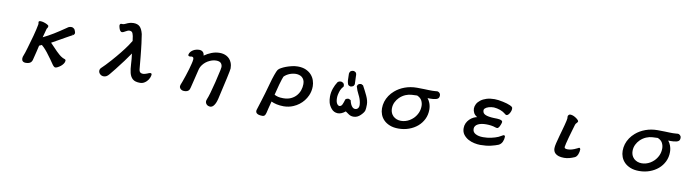

<svg xmlns="http://www.w3.org/2000/svg" viewBox="-32 -1419 8564 2357"><g transform="rotate(10 4250.0 -240.0)"><path d="M341.3 -472.7Q341.3 -478.5 345.2 -482.4Q350.6 -487.8 363.8 -487.8Q382.8 -487.8 405.3 -481.2Q427.7 -474.6 446.8 -464.8Q458 -459 463.1 -453.9Q468.3 -448.7 468.3 -443.4Q468.3 -427.7 460 -418.5Q454.1 -411.6 452.6 -404.8Q435.1 -342.8 423.8 -297.9Q487.3 -328.6 553.7 -369.1Q614.3 -406.2 698.7 -464.4Q720.2 -482.9 749 -482.9Q761.2 -482.9 770 -478.5Q778.8 -474.1 784.7 -468.3Q790.5 -462.4 793 -458Q796.9 -450.2 797.4 -446.8Q805.7 -429.2 805.7 -417.5Q805.7 -405.8 795.9 -396Q791.5 -391.6 784.7 -387.7L779.3 -397H778.8V-389.2L784.7 -388.2Q779.3 -385.7 751.7 -370.6Q724.1 -355.5 697.3 -340.3Q670.4 -325.2 641.6 -308.6Q613.8 -292.5 537.1 -250Q551.3 -236.3 570.8 -215.3Q608.4 -175.3 625.7 -158.2Q643.1 -141.1 664.3 -122.6Q685.5 -104 705.6 -93.8Q711.9 -90.3 714.4 -89.1Q716.8 -87.9 726.1 -84.7Q735.4 -81.5 737.3 -80.6Q742.2 -78.6 745.1 -75.7Q749.5 -71.3 749.5 -62.5Q749.5 -44.4 735.8 -24.9Q722.7 -5.9 705.1 8.1Q687.5 22 669.4 31.2Q650.9 40.5 640.6 40.5Q625 40.5 604 12.2Q584.5 -14.6 561 -49.8Q500 -136.7 457.5 -178.7Q443.4 -193.4 430.2 -203.6Q424.8 -200.2 418.9 -197.8Q413.1 -195.3 410.2 -194.3Q403.8 -191.4 398.4 -188.5Q393.1 -164.6 380.9 -113.3Q363.8 -43.5 353 -1.5Q347.7 16.1 336.4 27.3Q330.6 33.2 323.2 37.1Q303.2 47.4 275.1 47.4Q247.1 47.4 233.9 34.2Q222.2 22.5 222.2 1Q222.2 -17.6 232.4 -40.5Q237.3 -50.8 245.6 -76.7L264.2 -137.7Q286.6 -210.4 309.1 -294.9Q333.5 -386.7 342.3 -437.5Q343.8 -445.3 343.8 -448.7Q343.8 -452.1 343.8 -455.1Q343.3 -461.4 341.3 -470.7Q341.3 -471.7 341.3 -472.7Z M1481 -559.1Q1472.7 -563 1456.5 -563Q1447.3 -563 1436.3 -557.9Q1425.3 -552.7 1413.6 -546.4Q1401.9 -540 1395.3 -536.6Q1388.7 -533.2 1386 -532.2Q1383.3 -531.2 1380.9 -530.3Q1375.5 -528.8 1371.8 -528.8Q1368.2 -528.8 1366.2 -529.3Q1364.3 -529.8 1362.3 -530.5Q1360.4 -531.2 1358.9 -532.2Q1341.8 -542.5 1332.5 -576.7Q1330.6 -583.5 1328.9 -590.8Q1327.1 -598.1 1327.1 -602.1Q1327.1 -606 1327.1 -608.4Q1327.6 -616.2 1333.5 -623Q1338.9 -628.4 1349.6 -628.4Q1352.5 -628.4 1354 -627.9Q1355.5 -627.4 1358.4 -627.4Q1373 -627.4 1384.8 -632.3Q1397.5 -637.7 1406.5 -641.8Q1415.5 -646 1420.4 -648.4Q1445.3 -658.2 1462.9 -661.1Q1477.5 -663.6 1493.7 -663.6Q1544.9 -663.6 1572.8 -635.7Q1599.6 -608.9 1614.7 -547.9Q1623 -502.9 1630.9 -436.5L1640.1 -356.9Q1645 -314.9 1648.9 -272.9Q1662.1 -126 1663.1 -120.1Q1664.1 -114.3 1664.1 -112.3Q1665 -107.9 1666 -103.5Q1668.9 -90.3 1676.8 -82.5Q1685.5 -73.7 1699.2 -71.3Q1705.6 -69.8 1715.6 -69.8Q1725.6 -69.8 1735.8 -72.8Q1752 -77.1 1763.7 -82L1784.7 -90.8Q1794.9 -95.2 1800.3 -95.2Q1815.4 -95.2 1818.8 -85.4Q1819.8 -83 1819.8 -80.1Q1819.8 -64.5 1811.5 -42.5Q1800.8 -13.7 1778.3 8.8Q1765.6 21.5 1749.5 31.2Q1726.1 45.4 1695.8 45.4Q1633.8 45.4 1604.5 19Q1575.2 -6.8 1563.5 -53.7Q1552.2 -99.6 1549.6 -160.9Q1546.9 -222.2 1537.6 -292Q1471.7 -194.8 1373 -69.8Q1341.3 -29.8 1312 5.4Q1295.4 25.9 1278.8 35.2Q1262.2 44.4 1244.1 44.4Q1215.3 44.4 1196.3 24.9Q1189 18.1 1184.1 8.1Q1179.2 -2 1179.2 -14.2Q1179.2 -35.2 1195.3 -51.8L1197.8 -53.7Q1236.3 -88.9 1304.2 -165Q1414.1 -289.1 1480.5 -385.3Q1503.4 -418.9 1519 -445.3L1510.3 -504.9Q1502.4 -541 1491.2 -552.2Q1486.8 -556.6 1481 -559.1Z M2572.3 -386.2Q2534.2 -386.2 2493.2 -367.7Q2441.9 -344.7 2408.7 -301.8Q2386.7 -273.9 2377.4 -236.8Q2358.9 -162.6 2348.6 -118.2Q2328.1 -30.8 2321.3 -7.3Q2318.4 0.5 2315.9 10.3Q2313.5 20 2305.9 29.3Q2298.3 38.6 2284.9 44.4Q2271.5 50.3 2248 50.3Q2229 50.3 2216.3 43.5Q2188 27.8 2188 0.5Q2188 -8.8 2191.4 -16.6Q2196.3 -28.3 2209 -62.5Q2221.7 -96.7 2235.4 -138.9Q2249 -181.2 2262 -223.6Q2274.9 -266.1 2280.8 -293.9Q2283.7 -307.6 2287.6 -324Q2291.5 -340.3 2291.5 -354Q2291.5 -366.7 2285.6 -375Q2280.3 -382.3 2264.6 -382.3Q2260.3 -382.3 2256.6 -381.3Q2252.9 -380.4 2251 -379.9Q2246.6 -379.4 2243.2 -379.4Q2239.7 -379.4 2237.8 -379.9Q2226.1 -381.3 2223.1 -390.1Q2222.2 -393.6 2222.2 -397.5V-397.9Q2226.6 -420.4 2240.2 -435.5Q2253.4 -450.7 2270.8 -460.7Q2288.1 -470.7 2307.4 -475.3Q2326.7 -480 2343.8 -480Q2373.5 -480 2391.1 -462.4Q2406.2 -447.3 2408.2 -419.4Q2451.2 -449.7 2496.6 -467.3Q2546.9 -486.8 2597.7 -486.8Q2644 -486.8 2681.2 -468.3Q2729 -443.8 2749.5 -392.6Q2762.2 -361.3 2762.2 -321.3Q2761.2 -300.3 2738.8 -198.5Q2716.3 -96.7 2677.2 73.7Q2668.9 106.4 2659.2 127.4Q2639.2 169.4 2615.7 179.2Q2604.5 184.1 2593.8 184.1Q2585.9 184.1 2573.2 179.9Q2560.5 175.8 2550.3 165.5Q2540 155.3 2536.1 139.2Q2535.2 134.3 2535.2 129.6Q2535.2 125 2535.6 120.1Q2537.6 109.9 2541.5 100.6Q2565.4 45.9 2606.9 -123Q2631.3 -221.7 2643.1 -280.8Q2648.9 -310.1 2648.9 -318.4Q2648.9 -347.7 2631.3 -367.2Q2613.8 -386.2 2572.3 -386.2Z M3571.3 -488.8Q3630.9 -488.8 3673.1 -469.7Q3715.3 -450.7 3741.9 -420.7Q3768.6 -390.6 3781 -353.5Q3793.5 -316.4 3793.5 -280.3Q3793.5 -218.8 3769.5 -164.6Q3736.3 -90.3 3671.9 -41.5Q3640.6 -17.6 3602.5 -1.5Q3545.9 22.9 3481.4 22.9Q3437 22.9 3394.5 13.7Q3355.5 4.9 3327.6 -8.8Q3312.5 42.5 3305.2 77.6Q3297.4 115.7 3290.5 139.2Q3283.7 164.6 3273.9 174.3Q3264.2 184.1 3247.1 184.1Q3230 184.1 3218.3 182.1Q3206.5 180.2 3199.2 178.2Q3182.6 172.9 3173.8 164.1Q3163.1 153.3 3163.1 138.7Q3163.1 131.8 3164.6 125.5Q3176.3 86.4 3203.1 2.9Q3230 -80.6 3268.1 -219.2Q3285.6 -285.2 3304.2 -336.7Q3322.8 -388.2 3333 -402.8Q3337.4 -409.7 3342.3 -412.6Q3348.1 -419.9 3370.6 -432.6Q3420.4 -460.9 3496.6 -479.5Q3535.6 -488.8 3571.3 -488.8ZM3460.9 -73.7Q3515.6 -73.7 3555.9 -92.3Q3596.2 -110.8 3622.8 -141.4Q3649.4 -171.9 3662.4 -210Q3675.3 -248 3675.3 -287.1Q3675.3 -318.4 3665.5 -338.4Q3646.5 -377.9 3605 -389.2Q3584.5 -395 3565.4 -395Q3546.4 -395 3526.9 -391.1Q3485.8 -383.3 3450.2 -360.8Q3432.6 -349.6 3418.5 -335Q3411.1 -318.8 3404.8 -298.3Q3382.3 -228 3366.7 -162.6Q3358.4 -128.9 3350.1 -97.7Q3371.1 -86.4 3395.8 -80.1Q3420.4 -73.7 3460.9 -73.7Z M4154.3 -8.3Q4152.3 -8.3 4150.4 -8.3Q4103 -10.3 4072.5 -46.4Q4042 -82.5 4031.7 -122.6Q4023.4 -155.8 4023.4 -193.4Q4023.4 -247.6 4042 -298.8Q4057.6 -343.3 4084 -383.3Q4100.1 -397.9 4122.1 -397.9Q4127.4 -397.9 4134.3 -397L4155.8 -386.2L4156.2 -385.3Q4168 -372.1 4168 -352.5Q4168 -349.6 4167.5 -344.2Q4141.6 -314.5 4132.1 -290.8Q4122.6 -267.1 4115.7 -236.3Q4110.8 -214.8 4110.8 -190.9Q4110.8 -181.2 4111.8 -170.4Q4115.2 -129.9 4135.3 -109.9Q4145.5 -99.6 4156.7 -99.6Q4159.7 -99.6 4163.1 -100.6Q4181.6 -104.5 4191.4 -125Q4202.1 -147.5 4215.8 -193.4L4217.3 -194.3Q4230.5 -206.1 4250 -206.1Q4252.9 -206.1 4257.3 -205.6L4281.2 -194.3Q4293.9 -136.7 4318.8 -112.3Q4334 -97.2 4353 -97.2Q4377.9 -97.2 4391.6 -117.7Q4400.4 -130.9 4400.4 -154.3Q4400.4 -168 4397 -185.5Q4388.2 -233.4 4364.3 -277.8Q4339.8 -323.2 4325.2 -376.5L4336.4 -398.9L4337.4 -399.4Q4350.6 -411.1 4370.1 -411.1Q4373 -411.1 4377.4 -410.6L4399.4 -399.4Q4431.6 -341.3 4459 -282.7Q4486.8 -222.7 4486.8 -175Q4486.8 -127.4 4481 -102.1Q4474.6 -76.2 4436 -38.3Q4397.5 -0.5 4351.1 -0.5Q4349.1 -0.5 4346.7 -0.5Q4315.9 -0.5 4291 -17.1Q4269 -31.7 4246.6 -47.9Q4198.2 -8.3 4154.3 -8.3ZM4203.6 -510.7Q4205.6 -528.8 4216.8 -542Q4232.4 -553.7 4252.4 -553.7Q4255.9 -553.7 4260.3 -553.2L4281.7 -542.5L4282.2 -541.5Q4293.9 -528.3 4293.9 -508.8Q4293.9 -505.9 4293.5 -502.9L4297.4 -394.5L4286.6 -372.6Q4270.5 -360.8 4252 -358.9Q4233.9 -360.8 4220.2 -372.6Q4205.6 -404.3 4205.6 -439.9Q4205.6 -475.6 4203.6 -510.7Z M5350.1 -438.5Q5350.1 -412.6 5333.5 -400.4Q5315.4 -387.2 5272.9 -383.8Q5255.9 -382.3 5238 -382.3Q5220.2 -382.3 5206.1 -382.8Q5226.1 -359.4 5237.8 -327.6Q5252.4 -289.1 5252.4 -247.1Q5252.4 -182.1 5226.1 -127.9Q5199.7 -73.7 5154.1 -34.9Q5108.4 3.9 5047.9 25.6Q4987.3 47.4 4918 47.4Q4855.5 47.4 4810.1 29.3Q4764.6 11.2 4735.1 -18.3Q4705.6 -47.9 4691.4 -85.4Q4677.2 -123 4677.2 -162.1Q4677.2 -249.5 4727.1 -324.2Q4751.5 -360.4 4786.1 -390.1Q4836.9 -434.6 4906.7 -460.2Q4976.6 -485.8 5057.6 -485.8Q5108.9 -485.8 5147.7 -484.4Q5186.5 -482.9 5204.6 -482.4Q5234.4 -481.9 5247.6 -481.9Q5269 -481.9 5278.3 -483.4Q5293.5 -485.8 5311.5 -485.8Q5314.5 -485.8 5320.8 -483.4Q5335.9 -478 5344.7 -463.4Q5350.1 -454.6 5350.1 -443.4Q5350.1 -440.9 5350.1 -438.5ZM4818.8 -107.4Q4826.2 -96.2 4835.9 -86.9Q4855 -69.8 4879.4 -60.5Q4904.3 -51.3 4932.6 -51.3Q4987.8 -51.3 5038.6 -81.1Q5063.5 -96.2 5084.5 -116.7Q5114.3 -146.5 5132.6 -186.5Q5150.9 -226.6 5150.9 -274.4Q5150.9 -310.1 5134.3 -342.3Q5118.2 -373.5 5075.2 -392.1Q5038.1 -392.1 5009.3 -389.2Q4970.2 -387.2 4932.1 -371.1Q4890.1 -353 4857.9 -320.8Q4832.5 -295.4 4815.9 -262.2Q4797.4 -225.1 4797.4 -182.4Q4797.4 -139.6 4818.8 -107.4Z M6249 -449.2Q6251.5 -441.4 6251.5 -433.1Q6251.5 -424.8 6249.5 -416Q6245.1 -398.4 6237.1 -383.1Q6229 -367.7 6218.8 -357.4Q6207.5 -346.2 6196.3 -346.2Q6189.5 -346.2 6181.6 -352.1Q6174.3 -356.9 6164.3 -365.2Q6154.3 -373.5 6143.1 -379.4Q6110.8 -397.5 6068.4 -406.2Q6048.3 -410.6 6029.3 -411.6Q5996.1 -411.6 5966.3 -403.3Q5935.1 -394 5918.9 -377.9Q5909.7 -368.7 5908.7 -357.4Q5908.7 -343.8 5913.1 -331.5Q5917.5 -319.8 5929.2 -310.8Q5940.9 -301.8 5963.1 -295.2Q5985.4 -288.6 6020 -285.6Q6034.7 -283.7 6049.8 -283.7Q6096.7 -283.7 6119.6 -279.8Q6129.9 -277.8 6138.7 -274.9Q6155.8 -269.5 6158.2 -256.8Q6158.7 -254.9 6158.7 -252.9Q6158.7 -242.7 6149.9 -219.7Q6144 -204.1 6139.2 -195.3Q6131.8 -182.6 6126 -176.8Q6118.7 -169.4 6110.4 -169.4Q6105 -169.4 6097.4 -171.1Q6089.8 -172.9 6087.9 -173.8Q6062 -183.1 6031.7 -187Q6001.5 -190.9 5972.2 -190.9Q5909.7 -190.9 5870.6 -171.4Q5851.1 -161.6 5839.8 -146Q5828.6 -130.9 5828.6 -110.4Q5828.6 -69.3 5864.3 -49.8Q5901.9 -28.8 5959 -28.8Q6014.2 -28.8 6062 -39.6Q6109.9 -50.3 6145.5 -65.4Q6159.2 -71.8 6174.6 -80.8Q6189.9 -89.8 6195.6 -92.5Q6201.2 -95.2 6203.9 -96.2Q6206.5 -97.2 6209 -97.2Q6215.8 -97.2 6220 -91.6Q6224.1 -85.9 6224.1 -80.1Q6224.1 -47.9 6210 -16.6Q6195.3 14.6 6165.5 29.3H6165Q6130.4 43.9 6073.7 57.4Q6017.1 70.8 5941.4 70.8Q5908.7 70.8 5867.9 62.3Q5827.1 53.7 5792 34.7Q5755.9 14.6 5731.4 -17.1Q5706.5 -49.8 5706.5 -97.7Q5706.5 -130.9 5719.7 -159.7Q5732.9 -187.5 5754.6 -209.2Q5776.4 -231 5804.2 -244.6Q5824.7 -254.4 5846.7 -258.8Q5815.9 -277.3 5803.2 -300.8Q5788.6 -328.6 5788.6 -356.4Q5788.6 -384.3 5803.2 -412.6Q5817.9 -440.9 5847.7 -463.6Q5877.4 -486.3 5920.2 -499.8Q5962.9 -513.2 6019.5 -513.2Q6063.5 -513.2 6126 -499.5Q6182.1 -487.8 6217.8 -471.7Q6243.2 -460.4 6249 -449.7Z M6969.2 -487.8Q6996.6 -487.8 7029.8 -468.3Q7050.3 -456.1 7063.5 -442.9Q7076.2 -430.2 7076.2 -422.4Q7076.2 -418 7073 -412.8Q7069.8 -407.7 7065.4 -403.3Q7058.6 -396 7053.2 -389.6Q7047.9 -383.3 7046.4 -376.5L7025.4 -305.2Q6994.6 -201.7 6977.5 -130.9Q6968.3 -94.2 6968.3 -85.2Q6968.3 -76.2 6973.1 -71.3L6976.6 -68.4Q6985.8 -62 7008.8 -62Q7031.7 -62 7059.3 -69.1Q7086.9 -76.2 7127.4 -96.7Q7141.6 -105.5 7147.5 -105.5Q7157.2 -105.5 7161.6 -91.3V-90.8V-89.8Q7161.6 -74.7 7158.7 -58.1Q7152.3 -23.4 7134.3 0Q7124.5 12.2 7111.3 17.6Q7080.1 31.2 7047.9 40Q7015.1 48.3 6982.9 48.3Q6905.3 48.3 6871.1 14.2Q6847.2 -9.8 6847.2 -47.9Q6847.2 -71.8 6856.9 -111.8Q6865.2 -146.5 6882.8 -210.4L6902.3 -279.8Q6922.9 -351.6 6934.6 -403.8Q6939.9 -427.2 6939.9 -435.5Q6939.9 -443.8 6939.2 -448.5Q6938.5 -453.1 6938.5 -457Q6938.5 -462.4 6940.4 -467.8Q6942.9 -475.1 6947.8 -479.5Q6955.6 -487.8 6969.2 -487.8Z M8350.1 -438.5Q8350.1 -412.6 8333.5 -400.4Q8315.4 -387.2 8272.9 -383.8Q8255.9 -382.3 8238 -382.3Q8220.2 -382.3 8206.1 -382.8Q8226.1 -359.4 8237.8 -327.6Q8252.4 -289.1 8252.4 -247.1Q8252.4 -182.1 8226.1 -127.9Q8199.7 -73.7 8154.1 -34.9Q8108.4 3.9 8047.9 25.6Q7987.3 47.4 7918 47.4Q7855.5 47.4 7810.1 29.3Q7764.6 11.2 7735.1 -18.3Q7705.6 -47.9 7691.4 -85.4Q7677.2 -123 7677.2 -162.1Q7677.2 -249.5 7727.1 -324.2Q7751.5 -360.4 7786.1 -390.1Q7836.9 -434.6 7906.7 -460.2Q7976.6 -485.8 8057.6 -485.8Q8108.9 -485.8 8147.7 -484.4Q8186.5 -482.9 8204.6 -482.4Q8234.4 -481.9 8247.6 -481.9Q8269 -481.9 8278.3 -483.4Q8293.5 -485.8 8311.5 -485.8Q8314.5 -485.8 8320.8 -483.4Q8335.9 -478 8344.7 -463.4Q8350.1 -454.6 8350.1 -443.4Q8350.1 -440.9 8350.1 -438.5ZM7818.8 -107.4Q7826.2 -96.2 7835.9 -86.9Q7855 -69.8 7879.4 -60.5Q7904.3 -51.3 7932.6 -51.3Q7987.8 -51.3 8038.6 -81.1Q8063.5 -96.2 8084.5 -116.7Q8114.3 -146.5 8132.6 -186.5Q8150.9 -226.6 8150.9 -274.4Q8150.9 -310.1 8134.3 -342.3Q8118.2 -373.5 8075.2 -392.1Q8038.1 -392.1 8009.3 -389.2Q7970.2 -387.2 7932.1 -371.1Q7890.1 -353 7857.9 -320.8Q7832.5 -295.4 7815.9 -262.2Q7797.4 -225.1 7797.4 -182.4Q7797.4 -139.6 7818.8 -107.4Z"/></g></svg>

Font: Bakudai
Style: Medium
Weight: 500
Version: Version 1.48